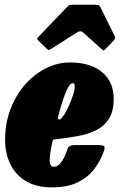

<svg xmlns="http://www.w3.org/2000/svg" viewBox="-20 -800 518 830"><path d="M2 -195Q2 -268 25.8 -329.2Q49.5 -390.5 89.5 -435.5Q129.5 -480.5 179.5 -505.2Q229.5 -530 281.5 -530Q371.5 -530 421.5 -488Q471.5 -446 471.5 -373Q471.5 -318.5 450.5 -286Q429.5 -253.5 393.8 -236.2Q358 -219 312.2 -211Q266.5 -203 217 -197.5Q210 -197 208.5 -193.8Q207 -190.5 205.5 -182.5Q194 -127 194.8 -103Q195.5 -79 214 -79Q230.5 -79 245.5 -100Q260.5 -121 271.5 -155.5Q277 -173 302.5 -173H403Q425 -173 430 -167.8Q435 -162.5 428.5 -145Q413.5 -103 386.2 -67.8Q359 -32.5 314.8 -11.2Q270.5 10 204.5 10Q137 10 92 -17Q47 -44 24.5 -90.5Q2 -137 2 -195ZM240.5 -284.5Q248 -288.5 258.5 -305.8Q269 -323 279.2 -346Q289.5 -369 296.2 -390.5Q303 -412 303 -424Q303 -431 302 -435.5Q301 -440 294 -440Q282 -440 267.5 -408.5Q253 -377 232.5 -301Q226.5 -278 240.5 -284.5ZM181.5 -590 145 -625Q140 -630.5 140.8 -633Q141.5 -635.5 147.5 -642L271 -771Q276.5 -777 282.5 -778.2Q288.5 -779.5 299.5 -779.5H392Q409 -779.5 413 -771L476.5 -642.5Q480.5 -635 471.5 -625L436 -588Q429.5 -581.5 427.2 -582.2Q425 -583 419.5 -587.5L339 -660Q328 -669.5 314 -660.5L198.5 -587Q192 -583 188.8 -584.5Q185.5 -586 181.5 -590Z"/></svg>

Font: Besley* Condensed Fatface
Style: Italic
Weight: 900
Width: 3
Italic angle: -13°
Designer: Owen Earl
Foundry: indestructible type*
Version: Version 3.000; ttfautohint (v1.8.3)